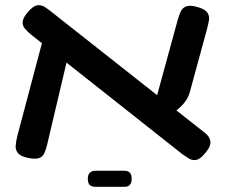

<svg xmlns="http://www.w3.org/2000/svg" viewBox="-20 -602 878 741"><path d="M771 -10Q753 12 738 15Q723 18 710.5 10.5Q698 3 685 -6L103 -466Q87 -479 76.5 -491Q66 -503 67.5 -518.5Q69 -534 88 -556Q108 -579 123.5 -581.5Q139 -584 153.5 -574.5Q168 -565 184 -552L766 -93Q779 -84 786.5 -72Q794 -60 791.5 -45.5Q789 -31 771 -10ZM86 7Q59 1 49 -11.5Q39 -24 40.5 -40Q42 -56 46 -74L146 -451L246 -400L162 -44Q157 -23 150.5 -9.5Q144 4 129.5 8.5Q115 13 86 7ZM627 -148 578 -204 666 -526Q671 -544 678 -558.5Q685 -573 700.5 -578Q716 -583 745 -574Q772 -566 780.5 -553Q789 -540 786.5 -524.5Q784 -509 779 -490L713 -248Q707 -227 696 -211.5Q685 -196 668 -182Q651 -168 627 -148ZM348 119Q319 119 319 90V86Q319 73 326.5 65Q334 57 348 57H460Q488 57 488 86V90Q488 119 460 119Z"/></svg>

Font: Fredoka Expanded Medium
Style: Regular
Weight: 500
Width: 7
Designer: Ben Nathan
Foundry: Milena B. Brandão, Ben Nathan
Version: Version 2.001